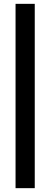

<svg xmlns="http://www.w3.org/2000/svg" viewBox="-20 -860 263 1000"><path d="M161 120H61V-840H161Z"/></svg>

Font: Tanohe Sans Medium
Style: Regular
Weight: 500
Designer: Village Type and Design LLC
Foundry: Cooper Hewitt Smithsonian Design Museum
Version: Version 1.00;September 29, 2021;FontCreator 13.0.0.2655 64-b